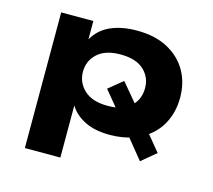

<svg xmlns="http://www.w3.org/2000/svg" viewBox="-100 -635 1035 935"><g transform="rotate(15 417.5 -167.0)"><path d="M100 180V-504H262V-413H263Q293 -465 348.5 -489.5Q404 -514 481 -514Q572 -514 636 -479.5Q700 -445 733.5 -386.5Q767 -328 767 -252Q767 -182 737.5 -124.5Q708 -67 649 -31L653 -59L731 36L658 97L562 -21L604 -9Q576 1 545.5 6Q515 11 482 11Q407 11 356.5 -14Q306 -39 280 -81H279V180ZM434 -123Q452 -123 467 -124.5Q482 -126 497 -131L491 -107L412 -203L483 -261L577 -149L547 -156Q569 -175 579.5 -199.5Q590 -224 590 -253Q590 -308 550.5 -344.5Q511 -381 433 -381Q357 -381 317 -344.5Q277 -308 277 -253Q277 -198 317.5 -160.5Q358 -123 434 -123Z"/></g></svg>

Font: Nunito Sans 7pt Expanded ExtraBold
Style: Regular
Weight: 800
Width: 7
Designer: Vernon Adams
Foundry: Vernon Adams
Version: Version 3.101;gftools[0.9.27]